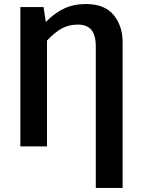

<svg xmlns="http://www.w3.org/2000/svg" viewBox="-20 -726 702 952"><path d="M588 206H455V-494Q455 -552 433 -578Q411 -604 366 -604Q322 -604 287.5 -585.5Q253 -567 213 -525V0H81V-691H196L207 -617Q251 -662 298.5 -684Q346 -706 406 -706Q499 -706 543.5 -651.5Q588 -597 588 -517Z"/></svg>

Font: Trujillo Medium
Style: Regular
Weight: 500
Designer: Fira Sans original fonts by bBox Type GmbH, Carrois Corporate GbR, & Edenspiekermann AG / Changes by Cristiano Sobral
Foundry: Fira Sans original fonts by bBox Type GmbH, Carrois Corporate GbR, & Edenspiekermann AG / Changes by Cristiano Sobral
Version: Version 4.301;October 17, 2021;FontCreator 14.0.0.2814 64-bi